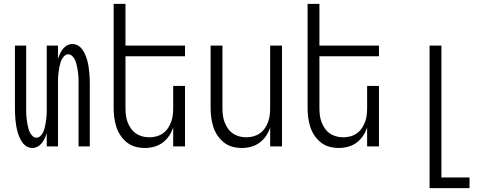

<svg xmlns="http://www.w3.org/2000/svg" viewBox="-20 -755 2540 990"><path d="M147 8Q131 8 117.5 0Q104 -8 95 -21Q86 -34 80 -48Q74 -62 70 -77Q66 -92 63.5 -107.5Q61 -123 59.5 -138.5Q58 -154 57.5 -169.5Q57 -185 57 -200V-520H115V-200Q115 -189 115 -178Q115 -167 116 -156Q117 -145 118.5 -134Q120 -123 122 -112.5Q124 -102 127 -91Q130 -80 135 -70.5Q140 -61 148.5 -53Q157 -45 168 -45Q179 -45 187.5 -53Q196 -61 201 -70.5Q206 -80 209 -91Q212 -102 214 -112.5Q216 -123 217.5 -134Q219 -145 220 -156Q221 -167 221 -178Q221 -189 221 -200V-520H279V-451Q283 -464 289 -477.5Q295 -491 304 -502.5Q313 -514 326 -521Q339 -528 353 -528Q369 -528 382.5 -520Q396 -512 405 -499Q414 -486 420 -472Q426 -458 430 -443Q434 -428 436.5 -412.5Q439 -397 440.5 -381.5Q442 -366 442.5 -350.5Q443 -335 443 -320V0H385V-320Q385 -331 385 -342Q385 -353 384 -364Q383 -375 381.5 -386Q380 -397 378 -407.5Q376 -418 373 -429Q370 -440 365 -449.5Q360 -459 351.5 -467Q343 -475 332 -475Q321 -475 312.5 -467Q304 -459 299 -449.5Q294 -440 291 -429Q288 -418 286 -407.5Q284 -397 282.5 -386Q281 -375 280 -364Q279 -353 279 -342Q279 -331 279 -320V0H221V-69Q217 -56 211 -42.5Q205 -29 196 -17.5Q187 -6 174 1Q161 8 147 8Z M727 8Q702 8 678 1.5Q654 -5 634.5 -20.5Q615 -36 601 -57Q587 -78 579.5 -102Q572 -126 569 -150.5Q566 -175 566 -200V-735H627V-520H934V-465H627V-200Q627 -181 629 -162.5Q631 -144 637.5 -126.5Q644 -109 654.5 -93.5Q665 -78 680 -67.5Q695 -57 713 -52Q731 -47 750 -47Q769 -47 787 -52Q805 -57 820 -67.5Q835 -78 845.5 -93.5Q856 -109 862.5 -126.5Q869 -144 871 -162.5Q873 -181 873 -200V-312H934V0H873V-97Q865 -74 851.5 -54Q838 -34 818.5 -19.5Q799 -5 775 1.5Q751 8 727 8Z M1227 8Q1202 8 1178 1.5Q1154 -5 1134.5 -20.5Q1115 -36 1101 -57Q1087 -78 1079.5 -102Q1072 -126 1069 -150.5Q1066 -175 1066 -200V-520H1127V-200Q1127 -181 1129 -162.5Q1131 -144 1137.5 -126.5Q1144 -109 1154.5 -93.5Q1165 -78 1180 -67.5Q1195 -57 1213 -52Q1231 -47 1250 -47Q1269 -47 1287 -52Q1305 -57 1320 -67.5Q1335 -78 1345.5 -93.5Q1356 -109 1362.5 -126.5Q1369 -144 1371 -162.5Q1373 -181 1373 -200V-520H1434V0H1373V-97Q1365 -74 1351.5 -54Q1338 -34 1318.5 -19.5Q1299 -5 1275 1.5Q1251 8 1227 8Z M1727 8Q1702 8 1678 1.5Q1654 -5 1634.5 -20.5Q1615 -36 1601 -57Q1587 -78 1579.5 -102Q1572 -126 1569 -150.5Q1566 -175 1566 -200V-735H1627V-520H1934V-465H1627V-200Q1627 -181 1629 -162.5Q1631 -144 1637.5 -126.5Q1644 -109 1654.5 -93.5Q1665 -78 1680 -67.5Q1695 -57 1713 -52Q1731 -47 1750 -47Q1769 -47 1787 -52Q1805 -57 1820 -67.5Q1835 -78 1845.5 -93.5Q1856 -109 1862.5 -126.5Q1869 -144 1871 -162.5Q1873 -181 1873 -200V-312H1934V0H1873V-97Q1865 -74 1851.5 -54Q1838 -34 1818.5 -19.5Q1799 -5 1775 1.5Q1751 8 1727 8Z M2195 215V-520H2256V160H2401V215Z"/></svg>

Font: Iosevka Term Curly Light
Style: Regular
Weight: 300
Designer: Belleve Invis
Foundry: Belleve Invis
Version: Version 32.3.0